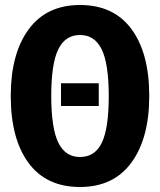

<svg xmlns="http://www.w3.org/2000/svg" viewBox="-20 -731 640 768"><path d="M300 17Q165 17 94 -79.5Q23 -176 23 -347Q23 -516 94.5 -613.5Q166 -711 300 -711Q435 -711 506 -614.5Q577 -518 577 -347Q577 -178 505.5 -80.5Q434 17 300 17ZM300 -591Q241 -591 213 -533.5Q185 -476 185 -347Q185 -219 213 -161Q241 -103 300 -103Q360 -103 387.5 -160.5Q415 -218 415 -347Q415 -475 387 -533Q359 -591 300 -591ZM224 -307V-398H375V-307Z"/></svg>

Font: Fira Mono
Style: Bold
Weight: 700
Monospace: yes
Designer: Carrois Corporate & Edenspiekermann AG
Foundry: Carrois Corporate GbR & Edenspiekermann AG
Version: Version 3.206